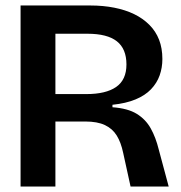

<svg xmlns="http://www.w3.org/2000/svg" viewBox="-20 -680 660 700"><path d="M55 0V-660H309Q356 -660 396.5 -652Q437 -644 469 -628.5Q501 -613 524.5 -589.5Q548 -566 560 -535Q572 -504 572 -465Q572 -433 562 -405Q552 -377 530.5 -354.5Q509 -332 474 -317.5Q439 -303 390 -298V-289Q446 -285 478.5 -265Q511 -245 529.5 -212Q548 -179 559 -134L595 0H456L429 -123Q421 -161 405.5 -186Q390 -211 362.5 -224Q335 -237 291 -237H182V0ZM182 -337H295Q366 -337 403.5 -363Q441 -389 441 -445Q441 -502 406 -529.5Q371 -557 299 -557H182Z"/></svg>

Font: Bricolage Grotesque 72pt SemiBold
Style: Regular
Weight: 600
Version: Version 1.001;gftools[0.9.33.dev8+g029e19f]